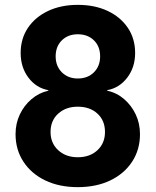

<svg xmlns="http://www.w3.org/2000/svg" viewBox="-20 -760 640 790"><path d="M300 10Q224 10 166.5 -17.5Q109 -45 76.5 -94.5Q44 -144 44 -208Q44 -252 61.5 -289Q79 -326 109.5 -352Q140 -378 179 -387V-389Q129 -398 97 -440.5Q65 -483 65 -542Q65 -601 95 -645.5Q125 -690 178 -715Q231 -740 300 -740Q370 -740 423 -715Q476 -690 506 -645.5Q536 -601 536 -542Q536 -483 503.5 -440.5Q471 -398 421 -389V-387Q461 -378 491 -352Q521 -326 538.5 -289Q556 -252 556 -208Q556 -144 523.5 -94.5Q491 -45 433.5 -17.5Q376 10 300 10ZM300 -437Q341 -437 366.5 -462.5Q392 -488 392 -528Q392 -569 366.5 -594Q341 -619 300 -619Q260 -619 234.5 -594Q209 -569 209 -528Q209 -488 234.5 -462.5Q260 -437 300 -437ZM300 -113Q350 -113 381 -142Q412 -171 412 -217Q412 -264 381 -292.5Q350 -321 300 -321Q251 -321 219.5 -292.5Q188 -264 188 -217Q188 -171 219.5 -142Q251 -113 300 -113Z"/></svg>

Font: JetBrains Mono NL ExtraBold
Style: Regular
Weight: 800
Designer: Philipp Nurullin, Konstantin Bulenkov
Foundry: JetBrains
Version: Version 2.304; ttfautohint (v1.8.4.7-5d5b)